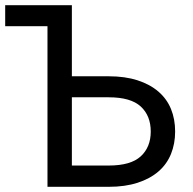

<svg xmlns="http://www.w3.org/2000/svg" viewBox="-20 -720 745 740"><path d="M163 -619H0V-700H257V-426H399Q462 -426 510 -410.5Q558 -395 590.5 -367Q623 -339 639 -300Q655 -261 655 -213Q655 -166 639 -126.5Q623 -87 590.5 -59Q558 -31 510 -15.5Q462 0 399 0H163ZM399 -82Q484 -82 522.5 -117.5Q561 -153 561 -213Q561 -274 522.5 -309.5Q484 -345 399 -345H257V-82Z"/></svg>

Font: Golos UI VF
Style: Regular
Weight: 400
Designer: A.Korolkova, Vitaly Kuzmin
Foundry: ParaType Ltd
Version: Version 2.000